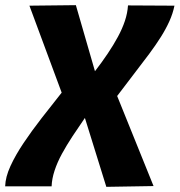

<svg xmlns="http://www.w3.org/2000/svg" viewBox="-37 -722 696 744"><path d="M375 2 292 -265Q267 -229 244 -194Q221 -159 203 -126Q185 -93 174.5 -61Q164 -29 163 0H-17Q-16 -36 3.5 -78.5Q23 -121 54.5 -168Q86 -215 124.5 -264.5Q163 -314 202 -363L77 -700L257 -702L331 -446Q358 -481 380.5 -514.5Q403 -548 420 -579.5Q437 -611 447 -641Q457 -671 459 -701L639 -700Q633 -670 619.5 -640Q606 -610 586.5 -579Q567 -548 541 -513Q515 -478 484 -438Q453 -398 417 -350L558 -1Z"/></svg>

Font: Georama ExtraCondensed Thin
Style: Bold Italic
Weight: 700
Italic angle: -9°
Version: Version 1.001